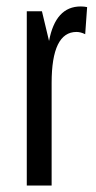

<svg xmlns="http://www.w3.org/2000/svg" viewBox="-20 -575 298 595"><path d="M63 0V-540H110L132 -448Q152 -555 230 -555Q235 -555 240.5 -554.5Q246 -554 250 -553L244 -469Q230 -476 217 -476Q140 -476 140 -318V0Z"/></svg>

Font: Pathway Gothic One
Style: Regular
Weight: 400
Version: Version 1.003; ttfautohint (v1.8.4.7-5d5b);gftools[0.9.26]